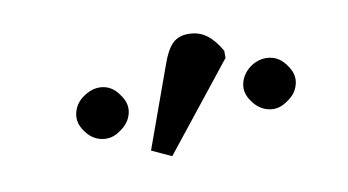

<svg xmlns="http://www.w3.org/2000/svg" viewBox="-39 -894 715 395"><g transform="rotate(-10 318.0 -696.0)"><path d="M294 -575 253 -594 314 -763Q324 -792 336.5 -804.5Q349 -817 370 -817Q392 -817 408 -805Q424 -793 437 -770V-755ZM473 -659Q459 -678 464 -698Q469 -718 488 -731Q507 -743 527.5 -739.5Q548 -736 561 -716Q575 -697 570 -677Q565 -657 546 -645Q527 -631 506.5 -635.5Q486 -640 473 -659ZM124 -658Q110 -677 115 -697.5Q120 -718 139 -730Q159 -743 179 -739.5Q199 -736 212 -716Q226 -697 221 -677Q216 -657 196 -644Q178 -631 157.5 -635Q137 -639 124 -658Z"/></g></svg>

Font: Literata 12pt SemiBold
Style: Italic
Weight: 600
Italic angle: -2°
Designer: Latin by Veronika Burian and Jose Scaglione. Greek by Irene Vlachou. Cyrillic by Vera Evstafieva
Foundry: TypeTogether
Version: Version 3.002